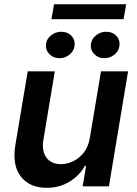

<svg xmlns="http://www.w3.org/2000/svg" viewBox="-20 -884 648 911"><path d="M406.2 -229.4 459.2 -545.5H587.7L496.8 0H372.2L388.5 -96.9H382.8Q357.2 -51.1 309.8 -22Q262.4 7.1 201 7.1Q120.7 7.1 78.8 -46.3Q36.9 -99.8 53.3 -198.2L111.5 -545.5H240.1L185.4 -218Q177.6 -166.2 200.6 -135.7Q223.7 -105.1 269.9 -105.1Q298.3 -105.1 327.2 -119Q356.2 -132.8 377.8 -160.3Q399.5 -187.9 406.2 -229.4ZM475.5 -607.9Q445.3 -607.9 426.1 -628.7Q407 -649.5 411.9 -678.1Q416.2 -701.7 437.1 -717.5Q458.1 -733.3 483 -733.3Q514.6 -733.3 532.8 -713Q551.1 -692.7 546.2 -663.1Q542.6 -640.8 522.2 -624.4Q501.8 -607.9 475.5 -607.9ZM262.4 -607.9Q232.2 -607.9 213.1 -628.9Q193.9 -649.8 198.9 -678.1Q202.8 -701.7 223.9 -717.5Q245 -733.3 269.9 -733.3Q301.5 -733.3 319.8 -713Q338.1 -692.7 333.1 -663.1Q329.5 -640.8 309.1 -624.4Q288.7 -607.9 262.4 -607.9ZM578.8 -863.8 566.1 -792.8H224.1L236.5 -863.8Z"/></svg>

Font: Inter UI Semi Bold
Style: Italic
Weight: 600
Italic angle: -9.39999°
Designer: Rasmus Andersson
Foundry: rsms
Version: 3.2;8d6f07862